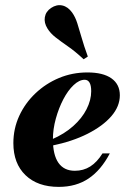

<svg xmlns="http://www.w3.org/2000/svg" viewBox="-20 -709 517 740"><path d="M206.5 11.3Q125 11.3 78.2 -33.9Q31.5 -79 31.5 -157.3Q31.5 -212.9 54 -262.1Q76.6 -311.3 116.5 -349.2Q156.5 -387.1 207.7 -408.5Q258.9 -429.8 316.9 -429.8Q377.4 -429.8 409.7 -406.9Q441.9 -383.9 441.9 -341.9Q441.9 -299.2 409.3 -261.3Q376.6 -223.4 317.7 -193.5Q258.9 -163.7 179.8 -147.6V-171.8Q228.2 -192.7 262.1 -223Q296 -253.2 313.7 -288.3Q331.5 -323.4 331.5 -357.3Q331.5 -379.8 325 -390.7Q318.5 -401.6 306.5 -401.6Q285.5 -401.6 263.7 -381Q241.9 -360.5 224.2 -326.6Q206.5 -292.7 195.2 -252Q183.9 -211.3 183.9 -171.8Q183.9 -112.1 205.2 -81.5Q226.6 -50.8 268.5 -50.8Q301.6 -50.8 327.8 -67.3Q354 -83.9 375 -117.7H403.2Q369.4 -53.2 321.4 -21Q273.4 11.3 206.5 11.3ZM302.4 -480.6Q269.4 -511.3 241.9 -530.2Q214.5 -549.2 194.4 -564.9Q174.2 -580.6 162.9 -599.2Q149.2 -621 152.8 -642.7Q156.5 -664.5 176.6 -678.2Q198.4 -692.7 220.2 -687.9Q241.9 -683.1 258.1 -660.5Q270.2 -643.5 277.8 -619.8Q285.5 -596 294.4 -564.5Q303.2 -533.1 318.5 -491.1Z"/></svg>

Font: Playfair 5pt SemiExpanded Light Black
Style: Italic
Weight: 900
Italic angle: -15.6°
Version: Version 2.001;gftools[0.9.30]